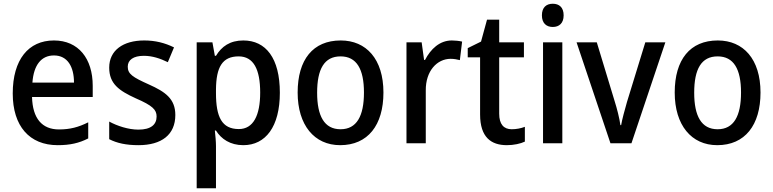

<svg xmlns="http://www.w3.org/2000/svg" viewBox="-20 -765 4128 1025"><path d="M268 -549C132 -549 48 -447 48 -266C48 -92 137 10 288 10C354 10 402 -1 451 -26V-112C399 -86 354 -74 295 -74C204 -74 154 -133 151 -247H475V-307C475 -452 399 -549 268 -549ZM268 -469C341 -469 375 -408 375 -324H153C160 -419 201 -469 268 -469Z M916 -151C916 -238 862 -275 775 -314C688 -353 662 -370 662 -409C662 -445 692 -467 748 -467C793 -467 835 -453 876 -433L909 -512C860 -536 809 -549 750 -549C637 -549 563 -496 563 -404C563 -318 615 -281 705 -240C795 -201 816 -179 816 -143C816 -100 786 -73 719 -73C665 -73 605 -93 563 -116V-22C604 -1 653 10 719 10C843 10 916 -46 916 -151Z M1279 -549C1208 -549 1163 -517 1133 -467H1127L1114 -539H1030V240H1133V15C1133 -8 1130 -41 1127 -68H1133C1161 -23 1209 10 1279 10C1398 10 1474 -89 1474 -270C1474 -455 1399 -549 1279 -549ZM1254 -464C1334 -464 1369 -394 1369 -271C1369 -148 1332 -76 1255 -76C1164 -76 1133 -141 1133 -268V-287C1134 -407 1167 -464 1254 -464Z M2027 -271C2027 -450 1935 -549 1799 -549C1651 -549 1569 -447 1569 -271C1569 -97 1658 10 1796 10C1944 10 2027 -97 2027 -271ZM1673 -270C1673 -396 1711 -464 1798 -464C1884 -464 1923 -396 1923 -271C1923 -145 1884 -75 1798 -75C1711 -75 1673 -146 1673 -270Z M2392 -549C2327 -549 2279 -503 2249 -445H2244L2231 -539H2150V0H2253V-282C2252 -386 2313 -451 2386 -451C2402 -451 2421 -448 2435 -444L2447 -543C2430 -547 2409 -549 2392 -549Z M2712 -75C2669 -75 2645 -102 2645 -158V-459H2777V-539H2645V-660H2580L2548 -543L2477 -508V-459H2543V-154C2543 -32 2602 10 2686 10C2723 10 2759 2 2782 -9V-88C2762 -80 2736 -75 2712 -75Z M2931 -745C2897 -745 2873 -726 2873 -683C2873 -641 2897 -621 2931 -621C2965 -621 2989 -641 2989 -683C2989 -726 2965 -745 2931 -745ZM2982 -539H2879V0H2982Z M3239 0H3351L3532 -539H3425L3327 -220C3315 -178 3301 -127 3296 -97H3292C3287 -134 3274 -185 3261 -226L3166 -539H3058Z M4040 -271C4040 -450 3948 -549 3812 -549C3664 -549 3582 -447 3582 -271C3582 -97 3671 10 3809 10C3957 10 4040 -97 4040 -271ZM3686 -270C3686 -396 3724 -464 3811 -464C3897 -464 3936 -396 3936 -271C3936 -145 3897 -75 3811 -75C3724 -75 3686 -146 3686 -270Z"/></svg>

Font: Noto Sans Devanagari UI SemiCondensed Medium
Style: Regular
Weight: 500
Width: 4
Designer: Jelle Bosma - Monotype Design Team
Foundry: Monotype Imaging Inc.
Version: Version 2.004